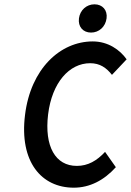

<svg xmlns="http://www.w3.org/2000/svg" viewBox="-20 -858 607 890"><path d="M96 -325C69 -108 172 12 322 12C396 12 462 -22 517 -83L467 -154C429 -113 388 -89 336 -89C237 -89 185 -179 203 -328C221 -475 301 -565 398 -565C443 -565 473 -544 499 -511L567 -583C536 -627 481 -666 410 -666C259 -666 122 -539 96 -325ZM402 -707C439 -707 469 -734 474 -773C479 -811 455 -838 418 -838C381 -838 351 -811 346 -773C341 -734 365 -707 402 -707Z"/></svg>

Font: Falling Sky
Style: CondObl
Weight: 400
Designer: Paul D. Hunt
Foundry: Adobe Systems Incorporated
Version: Version 1.02